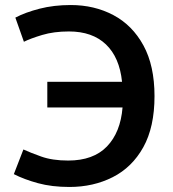

<svg xmlns="http://www.w3.org/2000/svg" viewBox="-20 -729 689 763"><path d="M256 14Q186 14 131 -1Q76 -16 35 -37L73 -135Q99 -123 143.5 -107Q188 -91 251 -91Q351 -91 405 -147Q459 -203 467 -302H168V-404H465Q455 -501 401 -552.5Q347 -604 254 -604Q194 -604 147.5 -590Q101 -576 75 -563L41 -659Q81 -680 137.5 -694.5Q194 -709 261 -709Q355 -709 430.5 -669Q506 -629 550 -548.5Q594 -468 594 -347Q594 -224 549.5 -144Q505 -64 428 -25Q351 14 256 14Z"/></svg>

Font: Ubuntu Sans SemiBold
Style: Regular
Weight: 600
Designer: Dalton Maag Ltd
Foundry: Dalton Maag Ltd
Version: Version 1.006; ttfautohint (v1.8.4.7-5d5b)